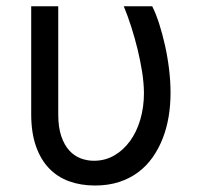

<svg xmlns="http://www.w3.org/2000/svg" viewBox="-20 -565 625 595"><path d="M160.5 -545.5V-210.2Q160.5 -170.5 169.9 -142.9Q179.3 -115.4 194.8 -98.5Q210.2 -81.7 230.1 -74.2Q250 -66.8 271.3 -66.8Q305.4 -66.8 333.8 -83.1Q362.2 -99.4 382.8 -127.7Q403.4 -155.9 414.8 -194.4Q426.1 -233 426.1 -277Q425.8 -307.5 420.5 -341.8Q415.1 -376.1 406.6 -411.2Q398.1 -446.4 387.1 -480.8Q376.1 -515.3 363.6 -545.5H451.7Q463.1 -523.1 473.2 -491.7Q483.3 -460.2 491.3 -424.5Q499.3 -388.8 503.9 -350.9Q508.5 -312.9 508.5 -277Q508.5 -239.7 502.7 -204Q496.8 -168.3 484.4 -136.4Q471.9 -104.4 453.1 -77.6Q434.3 -50.8 408.2 -31.2Q382.1 -11.7 348.7 -0.9Q315.3 9.9 274.1 9.9Q230.5 9.9 194.2 -3.2Q158 -16.3 131.9 -43.5Q105.8 -70.7 91.3 -112.4Q76.7 -154.1 76.7 -211.6V-545.5Z"/></svg>

Font: Fast_Sans
Style: Regular
Weight: 400
Designer: Rasmus Andersson
Foundry: rsms
Version: Version 3.018;git-588b23468